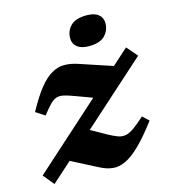

<svg xmlns="http://www.w3.org/2000/svg" viewBox="-108 -790 788 891"><g transform="rotate(-15 286.5 -345.0)"><path d="M1 -39 528.5 -513 573 -461.5 44 13.5ZM86.5 -304.5 43 -332.5Q79 -398.5 110 -437Q141 -475.5 170.8 -492Q200.5 -508.5 230.5 -508.2Q260.5 -508 293.5 -497L481.5 -434.5L371 -308.5L241 -356.5Q210.5 -368 191 -372.2Q171.5 -376.5 156.5 -371.8Q141.5 -367 125.8 -350.8Q110 -334.5 86.5 -304.5ZM267 -6.5 103 -91 231.5 -206.5 340 -145.5Q367 -130.5 386.2 -123.8Q405.5 -117 423.5 -120.8Q441.5 -124.5 463.2 -140Q485 -155.5 517 -184.5L546.5 -157Q496 -90 457 -52.2Q418 -14.5 386 0.2Q354 15 325.2 11.8Q296.5 8.5 267 -6.5ZM365 -563Q328 -563 308.5 -578.8Q289 -594.5 289 -621.5Q289 -656 313 -680.2Q337 -704.5 390 -704.5Q427 -704.5 446.2 -689Q465.5 -673.5 465.5 -646.5Q465.5 -612.5 441.8 -587.8Q418 -563 365 -563Z"/></g></svg>

Font: Newsreader 9pt
Style: Bold Italic
Weight: 700
Italic angle: -17°
Designer: Hugues Gentile
Foundry: Production Type
Version: Version 1.003